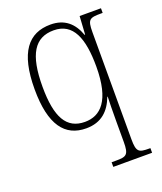

<svg xmlns="http://www.w3.org/2000/svg" viewBox="-144 -639 821 972"><g transform="rotate(-20 266.5 -153.0)"><path d="M297 240H506V215H499C444 215 431 209 431 140V-437C431 -506 442 -511 505 -511H513V-536H398L392 -438H389C365 -505 320 -546 244 -546C125 -546 57 -464 57 -265C57 -72 122 10 236 10C319 10 364 -36 390 -104H392C391 -83 390 -22 390 31V139C390 209 377 215 321 215H297ZM241 -23C142 -23 99 -99 99 -264C99 -438 147 -513 249 -513C354 -513 390 -419 390 -267C390 -83 325 -23 241 -23Z"/></g></svg>

Font: Noto Serif Thai SemiCondensed ExtraLight
Style: Regular
Weight: 200
Width: 4
Designer: Monotype Design Team
Foundry: Monotype Imaging Inc.
Version: Version 2.002